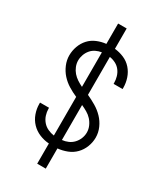

<svg xmlns="http://www.w3.org/2000/svg" viewBox="-231 -932 963 1127"><g transform="rotate(30 250.0 -368.0)"><path d="M221 107V-30Q188 -32 156.5 -45Q125 -58 102 -82Q79 -106 67.5 -138Q56 -170 56 -203V-212H117V-206Q117 -184 124 -162.5Q131 -141 145.5 -124Q160 -107 180.5 -97.5Q201 -88 223 -85V-347Q193 -360 164.5 -377.5Q136 -395 114 -419.5Q92 -444 79 -475Q66 -506 66 -538Q66 -570 77 -600.5Q88 -631 109 -654Q130 -677 160 -689.5Q190 -702 221 -705V-843H279V-705Q311 -702 341.5 -689Q372 -676 393.5 -651.5Q415 -627 425.5 -595.5Q436 -564 436 -532V-523H375V-529Q375 -550 369 -571Q363 -592 350 -609Q337 -626 317.5 -636Q298 -646 277 -649V-392Q308 -378 337.5 -360.5Q367 -343 390.5 -318.5Q414 -294 428 -262.5Q442 -231 442 -197Q442 -165 430 -134Q418 -103 395.5 -80Q373 -57 342 -45Q311 -33 279 -30V107ZM223 -415V-649Q203 -646 184.5 -637Q166 -628 153 -612.5Q140 -597 133 -577.5Q126 -558 126 -538Q126 -518 134 -498Q142 -478 155.5 -462.5Q169 -447 186.5 -435.5Q204 -424 223 -415ZM277 -86Q298 -88 317.5 -96.5Q337 -105 351.5 -120.5Q366 -136 374 -156Q382 -176 382 -197Q382 -219 373 -239.5Q364 -260 349.5 -276Q335 -292 316 -303Q297 -314 277 -323Z"/></g></svg>

Font: Iosevka Light
Style: Regular
Weight: 300
Monospace: yes
Designer: Belleve Invis
Foundry: Belleve Invis
Version: Version 32.5.0; ttfautohint (v1.8.4)